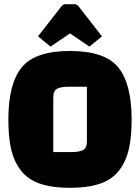

<svg xmlns="http://www.w3.org/2000/svg" viewBox="-20 -884 670 919"><path d="M20 -312Q20 -483 84 -561.5Q148 -640 315 -640Q482 -640 546 -561.5Q610 -483 610 -312Q610 -227 596.5 -169Q583 -111 550 -68Q517 -25 459 -5Q401 15 315 15Q229 15 171 -5Q113 -25 80 -68Q47 -111 33.5 -169Q20 -227 20 -312ZM235 -416V-156H318Q359 -156 377.5 -165.5Q396 -175 396 -209V-469H312Q272 -469 253.5 -459.5Q235 -450 235 -416ZM291 -864H339Q346 -864 355 -855L468 -710L408 -661L315 -724L222 -661L162 -710L275 -855Q284 -864 291 -864Z"/></svg>

Font: Changa One
Style: Regular
Weight: 400
Designer: Eduardo Rodriguez Tunni
Foundry: Eduardo Rodriguez Tunni
Version: Version 1.003